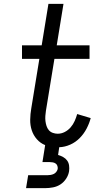

<svg xmlns="http://www.w3.org/2000/svg" viewBox="-20 -755 540 995"><path d="M115 220 126 153H226Q234 153 242.5 151.5Q251 150 258.5 146.5Q266 143 271.5 136Q277 129 279 121Q280 113 277.5 105Q275 97 268.5 92.5Q262 88 254 86.5Q246 85 238 85H200L214 -3Q189 -13 171 -33.5Q153 -54 144.5 -80Q136 -106 136.5 -135Q137 -164 142 -193L184 -450H94V-520H196L231 -735H309L274 -520H444V-450H262L218 -181Q216 -168 215 -154.5Q214 -141 215.5 -128Q217 -115 221 -102.5Q225 -90 233 -80.5Q241 -71 253.5 -66.5Q266 -62 279 -62Q298 -62 315.5 -71Q333 -80 346 -95Q359 -110 367 -128Q375 -146 380 -164L450 -143Q443 -116 429 -89Q415 -62 393.5 -40Q372 -18 344 -5.5Q316 7 287 8L281 48Q295 52 307.5 59Q320 66 328 77Q336 88 338 102.5Q340 117 338 132Q335 152 323 170.5Q311 189 293.5 200.5Q276 212 255 216Q234 220 215 220Z"/></svg>

Font: Iosevka SS18
Style: Italic
Weight: 400
Italic angle: -9°
Monospace: yes
Designer: Belleve Invis
Foundry: Belleve Invis
Version: Version 25.1.1; ttfautohint (v1.8.4)